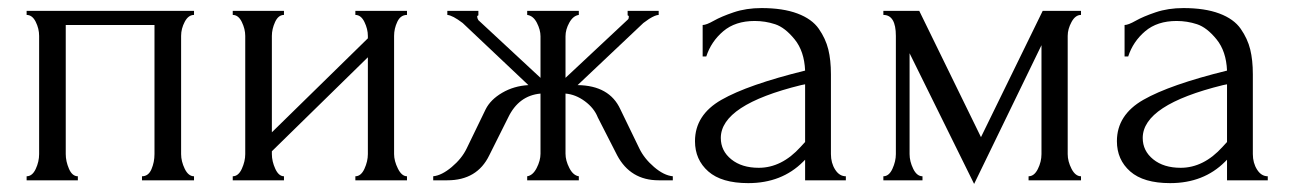

<svg xmlns="http://www.w3.org/2000/svg" viewBox="-20 -447 3210 476"><path d="M143 -385V-65Q143 -47 151 -28.5Q159 -10 173 -10V0H46V-10Q60 -10 68.5 -28Q77 -46 77 -65V-358Q77 -376 68.5 -393Q60 -410 46 -410V-420H461V-410Q447 -410 438 -393Q429 -376 429 -358V-65Q429 -47 438 -28.5Q447 -10 461 -10V0H332V-10Q348 -10 355.5 -27.5Q363 -45 363 -65V-385Z M957 -358V-65Q957 -48 966.5 -29Q976 -10 989 -10V0H861V-10Q875 -10 883.5 -28.5Q892 -47 892 -65V-305L654 -72V-65Q654 -47 662.5 -28.5Q671 -10 684 -10V0H557V-10Q571 -10 579.5 -28.5Q588 -47 588 -65V-358Q588 -375 579.5 -392.5Q571 -410 557 -410V-420H684V-410Q670 -410 662 -392.5Q654 -375 654 -358V-119L892 -352V-358Q892 -375 883.5 -392.5Q875 -410 861 -410V-420H989V-410Q973 -410 965 -393Q957 -376 957 -358Z M1518 -176 1565 -79Q1577 -54 1601.5 -33Q1626 -12 1648 -10V0H1613Q1543 0 1510 -62L1462 -156Q1453 -179 1430 -196Q1407 -213 1382 -215V-66Q1382 -49 1391.5 -30.5Q1401 -12 1415 -10V0H1287V-10Q1301 -12 1310.5 -30.5Q1320 -49 1320 -66V-215Q1266 -210 1240 -156L1193 -62Q1163 0 1089 0H1054V-10Q1075 -12 1100 -33Q1125 -54 1137 -79L1184 -176Q1196 -200 1225 -217Q1254 -234 1290 -236L1127 -390Q1102 -409 1089 -410V-420H1166V-409Q1163 -408 1163 -406Q1163 -402 1166 -397L1320 -254V-357Q1320 -373 1311 -390.5Q1302 -408 1287 -410V-420H1415V-410Q1401 -408 1391.5 -391Q1382 -374 1382 -357V-254L1537 -399Q1539 -401 1539 -406Q1539 -408 1536 -409V-420H1613V-410Q1605 -410 1589 -400L1575 -390L1412 -236Q1491 -235 1518 -176Z M2077 0H1976V-51L1971 -46Q1918 7 1835 7Q1769 7 1736 -22Q1703 -51 1703 -97Q1703 -162 1768.5 -199.5Q1834 -237 1976 -272Q1974 -320 1950 -349.5Q1926 -379 1901.5 -387Q1877 -395 1851 -395Q1803 -395 1773 -369.5Q1743 -344 1731 -307H1722V-385Q1731 -385 1749.5 -395.5Q1768 -406 1799 -416.5Q1830 -427 1868 -427Q1921 -427 1957 -413.5Q1993 -400 2010 -375.5Q2027 -351 2033.5 -324.5Q2040 -298 2040 -263V-65Q2040 -43 2050.5 -26.5Q2061 -10 2077 -10ZM1965 -83 1976 -95V-238L1966 -236Q1767 -187 1767 -105Q1767 -73 1793 -52Q1819 -31 1861 -31Q1918 -31 1965 -83Z M2627 -358V-65Q2627 -47 2636.5 -28.5Q2646 -10 2660 -10V0H2530V-10Q2544 -10 2553 -28Q2562 -46 2562 -65V-335L2395 9L2235 -315V-65Q2235 -47 2244 -28.5Q2253 -10 2267 -10V0H2170V-10Q2184 -10 2192.5 -28.5Q2201 -47 2201 -65V-358Q2201 -410 2170 -410V-420H2259L2412 -107L2565 -420H2660V-410Q2646 -410 2636.5 -392.5Q2627 -375 2627 -358Z M3123 0H3022V-51L3017 -46Q2964 7 2881 7Q2815 7 2782 -22Q2749 -51 2749 -97Q2749 -162 2814.5 -199.5Q2880 -237 3022 -272Q3020 -320 2996 -349.5Q2972 -379 2947.5 -387Q2923 -395 2897 -395Q2849 -395 2819 -369.5Q2789 -344 2777 -307H2768V-385Q2777 -385 2795.5 -395.5Q2814 -406 2845 -416.5Q2876 -427 2914 -427Q2967 -427 3003 -413.5Q3039 -400 3056 -375.5Q3073 -351 3079.5 -324.5Q3086 -298 3086 -263V-65Q3086 -43 3096.5 -26.5Q3107 -10 3123 -10ZM3011 -83 3022 -95V-238L3012 -236Q2813 -187 2813 -105Q2813 -73 2839 -52Q2865 -31 2907 -31Q2964 -31 3011 -83Z"/></svg>

Font: Forum
Style: Regular
Weight: 400
Designer: Denis Masharov
Foundry: Denis Masharov
Version: Version 1.000